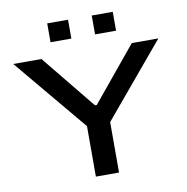

<svg xmlns="http://www.w3.org/2000/svg" viewBox="-93 -964 1027 1053"><g transform="rotate(-10 421.0 -437.0)"><path d="M356 0V-281L17 -687H174L419 -386H429L677 -687H825L485 -281V0ZM239 -769V-874H355V-769ZM487 -769V-874H604V-769Z"/></g></svg>

Font: Archivo Expanded Medium
Style: Regular
Weight: 500
Width: 7
Designer: Hector Gatti
Foundry: Omnibus-Type
Version: Version 2.001